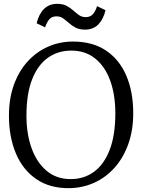

<svg xmlns="http://www.w3.org/2000/svg" viewBox="-20 -967 739 998"><path d="M342.5 11Q239.5 12.5 169 -35.8Q98.5 -84 62.5 -169.8Q26.5 -255.5 26.5 -366Q26.5 -454.5 52 -525.5Q77.5 -596.5 123.2 -647Q169 -697.5 229.5 -724.2Q290 -751 359.5 -751Q460.5 -751 530.2 -704.8Q600 -658.5 636.2 -574.5Q672.5 -490.5 672.5 -378Q672.5 -290.5 647.2 -219.2Q622 -148 577 -97Q532 -46 472 -18.2Q412 9.5 342.5 11ZM350.5 -704Q281.5 -704 229 -666.8Q176.5 -629.5 147 -554.5Q117.5 -479.5 117.5 -366Q117.5 -270.5 144.5 -196Q171.5 -121.5 222.8 -78.8Q274 -36 347.5 -36Q416.5 -36 468.8 -74.2Q521 -112.5 550.2 -188.5Q579.5 -264.5 579.5 -378Q579.5 -474 553 -547.5Q526.5 -621 475.2 -662.5Q424 -704 350.5 -704ZM421.5 -813Q392.5 -813 372.8 -823.5Q353 -834 338 -847.5Q323 -861 308.2 -871.5Q293.5 -882 273.5 -882Q249.5 -882 236.2 -866.5Q223 -851 214.5 -825L170.5 -846Q181.5 -893 208.2 -920Q235 -947 277.5 -947Q307 -947 326.5 -936.5Q346 -926 361 -912.5Q376 -899 390.8 -888.5Q405.5 -878 425.5 -878Q449.5 -878 463 -893.5Q476.5 -909 484.5 -935L528.5 -914Q517.5 -867 491 -840Q464.5 -813 421.5 -813Z"/></svg>

Font: Merriweather 7pt Light
Style: Regular
Weight: 300
Designer: Eben Sorkin
Foundry: Eben Sorkin
Version: Version 2.200;gftools[0.9.31]